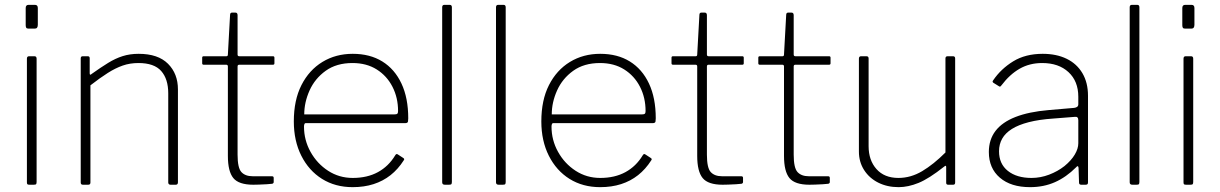

<svg xmlns="http://www.w3.org/2000/svg" viewBox="-20 -762 5033 792"><path d="M131 -12Q131 -5 129 -2.5Q127 0 119 0H102Q95 0 93 -2Q91 -4 91 -10V-520Q91 -530 100 -530H122Q131 -530 131 -520ZM136 -660Q136 -644 124 -644H97Q90 -644 88 -648Q86 -652 86 -658V-729Q86 -742 98 -742H124Q136 -742 136 -729Z M322 0Q313 0 313 -9V-521Q313 -530 321 -530H342Q350 -530 350 -522V-460Q350 -455 352 -454Q354 -453 358 -457Q396 -484 426 -502.5Q456 -521 486 -530.5Q516 -540 552 -540Q632 -540 673 -499Q714 -458 714 -393V-10Q714 0 705 0H683Q679 0 676.5 -2.5Q674 -5 674 -9V-377Q674 -436 645 -469Q616 -502 551 -502Q516 -502 486 -491.5Q456 -481 424.5 -461Q393 -441 353 -410V-9Q353 0 344 0H322Z M967 -495Q960 -495 960 -488V-124Q960 -69 976 -52Q992 -35 1022 -35H1101Q1105 -35 1107 -33.5Q1109 -32 1109 -28V-11Q1109 -6 1103 -4Q1097 -3 1080.5 -2Q1064 -1 1048 -0.5Q1032 0 1025 0Q965 0 942.5 -27.5Q920 -55 920 -119V-488Q920 -495 913 -495H820Q814 -495 814 -501V-524Q814 -530 820 -530H914Q920 -530 920 -537L929 -700Q929 -710 937 -710H951Q960 -710 960 -699V-537Q960 -530 967 -530H1106Q1112 -530 1112 -524V-501Q1112 -495 1106 -495Z M1234 -240Q1234 -184 1261 -135.5Q1288 -87 1333.5 -57.5Q1379 -28 1435 -28Q1495 -28 1539 -52Q1583 -76 1610 -121Q1613 -126 1615.5 -126.5Q1618 -127 1621 -125L1644 -110Q1650 -106 1645 -100Q1622 -64 1591 -39.5Q1560 -15 1521 -2.5Q1482 10 1435 10Q1363 10 1308.5 -24Q1254 -58 1223 -119.5Q1192 -181 1192 -261Q1192 -349 1223.5 -411Q1255 -473 1310 -506.5Q1365 -540 1435 -540Q1506 -540 1557 -508.5Q1608 -477 1636 -417.5Q1664 -358 1664 -274Q1664 -268 1663 -261Q1662 -254 1651 -254H1240Q1237 -254 1235.5 -249.5Q1234 -245 1234 -240ZM1605 -290Q1616 -290 1619 -293Q1622 -296 1622 -304Q1622 -359 1599 -404Q1576 -449 1534 -475.5Q1492 -502 1434 -502Q1368 -502 1323.5 -470Q1279 -438 1257 -389Q1235 -340 1235 -290Z M1844 -12Q1844 -5 1842 -2.5Q1840 0 1832 0H1815Q1804 0 1804 -10V-732Q1804 -742 1813 -742H1835Q1844 -742 1844 -732Z M2066 -12Q2066 -5 2064 -2.5Q2062 0 2054 0H2037Q2026 0 2026 -10V-732Q2026 -742 2035 -742H2057Q2066 -742 2066 -732Z M2255 -240Q2255 -184 2282 -135.5Q2309 -87 2354.5 -57.5Q2400 -28 2456 -28Q2516 -28 2560 -52Q2604 -76 2631 -121Q2634 -126 2636.5 -126.5Q2639 -127 2642 -125L2665 -110Q2671 -106 2666 -100Q2643 -64 2612 -39.5Q2581 -15 2542 -2.5Q2503 10 2456 10Q2384 10 2329.5 -24Q2275 -58 2244 -119.5Q2213 -181 2213 -261Q2213 -349 2244.5 -411Q2276 -473 2331 -506.5Q2386 -540 2456 -540Q2527 -540 2578 -508.5Q2629 -477 2657 -417.5Q2685 -358 2685 -274Q2685 -268 2684 -261Q2683 -254 2672 -254H2261Q2258 -254 2256.5 -249.5Q2255 -245 2255 -240ZM2626 -290Q2637 -290 2640 -293Q2643 -296 2643 -304Q2643 -359 2620 -404Q2597 -449 2555 -475.5Q2513 -502 2455 -502Q2389 -502 2344.5 -470Q2300 -438 2278 -389Q2256 -340 2256 -290Z M2903 -495Q2896 -495 2896 -488V-124Q2896 -69 2912 -52Q2928 -35 2958 -35H3037Q3041 -35 3043 -33.5Q3045 -32 3045 -28V-11Q3045 -6 3039 -4Q3033 -3 3016.5 -2Q3000 -1 2984 -0.5Q2968 0 2961 0Q2901 0 2878.5 -27.5Q2856 -55 2856 -119V-488Q2856 -495 2849 -495H2756Q2750 -495 2750 -501V-524Q2750 -530 2756 -530H2850Q2856 -530 2856 -537L2865 -700Q2865 -710 2873 -710H2887Q2896 -710 2896 -699V-537Q2896 -530 2903 -530H3042Q3048 -530 3048 -524V-501Q3048 -495 3042 -495Z M3261 -495Q3254 -495 3254 -488V-124Q3254 -69 3270 -52Q3286 -35 3316 -35H3395Q3399 -35 3401 -33.5Q3403 -32 3403 -28V-11Q3403 -6 3397 -4Q3391 -3 3374.5 -2Q3358 -1 3342 -0.5Q3326 0 3319 0Q3259 0 3236.5 -27.5Q3214 -55 3214 -119V-488Q3214 -495 3207 -495H3114Q3108 -495 3108 -501V-524Q3108 -530 3114 -530H3208Q3214 -530 3214 -537L3223 -700Q3223 -710 3231 -710H3245Q3254 -710 3254 -699V-537Q3254 -530 3261 -530H3400Q3406 -530 3406 -524V-501Q3406 -495 3400 -495Z M3686 -28Q3737 -28 3784 -56Q3831 -84 3880 -133V-521Q3880 -530 3889 -530H3911Q3920 -530 3920 -521V-9Q3920 0 3912 0H3891Q3883 0 3883 -8V-72Q3883 -77 3881.5 -78Q3880 -79 3875 -75Q3812 -25 3769 -7.5Q3726 10 3687 10Q3640 10 3603 -8.5Q3566 -27 3544.5 -60.5Q3523 -94 3523 -137V-520Q3523 -530 3532 -530H3554Q3563 -530 3563 -521V-159Q3563 -101 3595.5 -64.5Q3628 -28 3686 -28Z M4419 -72Q4378 -31 4331.5 -10.5Q4285 10 4229 10Q4150 10 4104.5 -29Q4059 -68 4059 -135Q4059 -186 4086.5 -222Q4114 -258 4169 -279.5Q4224 -301 4306 -308L4411 -317Q4419 -318 4423.5 -321.5Q4428 -325 4428 -332V-363Q4428 -427 4387.5 -464.5Q4347 -502 4279 -502Q4227 -502 4186 -478.5Q4145 -455 4111 -410Q4108 -406 4106 -405Q4104 -404 4101 -406L4077 -421Q4075 -423 4074.5 -425Q4074 -427 4077 -431Q4109 -478 4159.5 -509Q4210 -540 4281 -540Q4338 -540 4380 -519.5Q4422 -499 4445 -460Q4468 -421 4468 -367V-10Q4468 -4 4465.5 -2Q4463 0 4458 0H4440Q4436 0 4433.5 -2Q4431 -4 4431 -9L4429 -70Q4427 -82 4419 -72ZM4428 -266Q4428 -282 4414 -280L4325 -273Q4266 -269 4223.5 -258Q4181 -247 4154 -230Q4127 -213 4114 -190Q4101 -167 4101 -138Q4101 -86 4137.5 -57Q4174 -28 4235 -28Q4272 -28 4307.5 -41.5Q4343 -55 4371 -77Q4399 -100 4413.5 -124.5Q4428 -149 4428 -171V-266Z M4680 -12Q4680 -5 4678 -2.5Q4676 0 4668 0H4651Q4640 0 4640 -10V-732Q4640 -742 4649 -742H4671Q4680 -742 4680 -732Z M4902 -12Q4902 -5 4900 -2.5Q4898 0 4890 0H4873Q4866 0 4864 -2Q4862 -4 4862 -10V-520Q4862 -530 4871 -530H4893Q4902 -530 4902 -520ZM4907 -660Q4907 -644 4895 -644H4868Q4861 -644 4859 -648Q4857 -652 4857 -658V-729Q4857 -742 4869 -742H4895Q4907 -742 4907 -729Z"/></svg>

Font: Libre Franklin Thin Thin
Style: Regular
Weight: 250
Version: Version 3.000